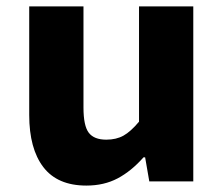

<svg xmlns="http://www.w3.org/2000/svg" viewBox="-20 -565 693 598"><path d="M71 -207V-545H240V-230Q240 -173 256.5 -151.5Q273 -130 311 -130Q342 -130 364.5 -142.5Q387 -155 413 -186V-545H582V0H445L432 -75H427Q389 -32 346.5 -9.5Q304 13 249 13Q159 13 115 -44.5Q71 -102 71 -207Z"/></svg>

Font: Nebula Sans Bold
Style: Regular
Weight: 700
Designer: Paul D. Hunt for Adobe (as Source Sans)
Foundry: Nebula Entertainment & Broadcasting LLC
Version: Version 1.010